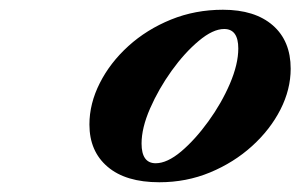

<svg xmlns="http://www.w3.org/2000/svg" viewBox="-20 -792 616 394"><path d="M307 -418Q238 -418 200.8 -449.8Q163.5 -481.5 163.5 -536.5Q163.5 -579.5 184.8 -621.5Q206 -663.5 243.5 -697.5Q281 -731.5 330.8 -751.8Q380.5 -772 437.5 -772Q503 -772 539.8 -740Q576.5 -708 576.5 -651Q576.5 -608.5 555.5 -567.2Q534.5 -526 497.2 -492.2Q460 -458.5 411.2 -438.2Q362.5 -418 307 -418ZM299.5 -457Q323 -457 351.8 -481.2Q380.5 -505.5 407.5 -542.8Q434.5 -580 451.8 -620.2Q469 -660.5 469 -692.5Q469 -732.5 440 -732.5Q417 -732.5 388 -708.2Q359 -684 332.2 -646.8Q305.5 -609.5 288 -569.5Q270.5 -529.5 270.5 -497.5Q270.5 -457 299.5 -457Z"/></svg>

Font: Libre Caslon Text Bold
Style: Italic
Weight: 700
Italic angle: -22.583°
Designer: Pablo Impallari, Rodrigo Fuenzalida, Katja Schimmel
Foundry: Pablo Impallari, Rodrigo Fuenzalida
Version: Version 2.000